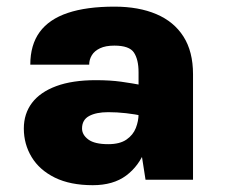

<svg xmlns="http://www.w3.org/2000/svg" viewBox="-20 -528 661 564"><path d="M407.5 0 387 -131.5V-316Q387 -353 373.5 -373.5Q360 -394 316 -394Q290 -394 273.8 -386.2Q257.5 -378.5 249.8 -365.8Q242 -353 242 -338H69Q69 -396 96.5 -433.8Q124 -471.5 179 -490Q234 -508.5 316 -508.5Q387.5 -508.5 439.2 -486.5Q491 -464.5 519 -420.5Q547 -376.5 547 -310V0ZM252.5 16Q186.5 16 141.2 -6.2Q96 -28.5 73 -66.5Q50 -104.5 50 -150.5Q50 -194 74 -225.8Q98 -257.5 145.2 -275Q192.5 -292.5 261.5 -292.5Q303.5 -292.5 335.8 -288Q368 -283.5 402 -277V-187Q377 -192.5 350.2 -195.5Q323.5 -198.5 298 -198.5Q262.5 -198.5 241.8 -187.2Q221 -176 221 -150.5Q221 -132 239.5 -118.2Q258 -104.5 298 -104.5Q332 -104.5 351.5 -118Q371 -131.5 379 -152Q387 -172.5 387 -192.5H424.5Q424.5 -135.5 406.5 -88Q388.5 -40.5 350.5 -12.2Q312.5 16 252.5 16Z"/></svg>

Font: Karla ExtraBold
Style: Regular
Weight: 800
Designer: Jonathan Pinhorn
Version: Version 2.001